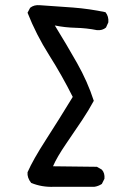

<svg xmlns="http://www.w3.org/2000/svg" viewBox="-20 -729 540 739"><path d="M188 -10Q141 -8 100 -25Q84 -45 86 -66Q107 -114 157 -191.5Q207 -269 260 -356Q219 -438 169 -517Q119 -596 86 -680L96 -699Q111 -711 133 -709Q197 -705 261 -700Q325 -695 386 -682Q399 -666 397 -643L388 -623Q374 -611 353 -613Q313 -621 271.5 -622Q230 -623 191 -631Q236 -558 276.5 -486.5Q317 -415 341 -341Q321 -304 296 -266.5Q271 -229 235 -176.5Q199 -124 184 -89L353 -87L372 -76Q384 -63 382 -41L372 -21Q358 -12 343 -10Z"/></svg>

Font: Kosefont JP
Style: Regular
Weight: 400
Designer: Nozomi Seto 瀬戸のぞみ
Version: Version 3.00;June 19, 2020